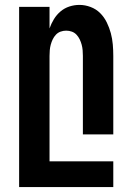

<svg xmlns="http://www.w3.org/2000/svg" viewBox="-20 -548 540 783"><path d="M58 215V-520H182V-432Q189 -452 200 -470Q211 -488 227 -501.5Q243 -515 263 -521.5Q283 -528 304 -528Q327 -528 349.5 -519.5Q372 -511 388.5 -494.5Q405 -478 415.5 -456.5Q426 -435 432 -412.5Q438 -390 440 -366.5Q442 -343 442 -320V0H318V-320Q318 -332 317 -343.5Q316 -355 313 -366Q310 -377 305 -387.5Q300 -398 292 -406.5Q284 -415 273 -419Q262 -423 250 -423Q238 -423 227 -419Q216 -415 208 -406.5Q200 -398 195 -387.5Q190 -377 187 -366Q184 -355 183 -343.5Q182 -332 182 -320V110H442V215Z"/></svg>

Font: Iosevka Extrabold
Style: Regular
Weight: 800
Monospace: yes
Designer: Belleve Invis
Foundry: Belleve Invis
Version: Version 32.5.0; ttfautohint (v1.8.4)